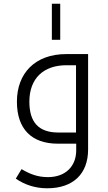

<svg xmlns="http://www.w3.org/2000/svg" viewBox="-20 -773 579 1033"><path d="M259 -753V-559H304V-753ZM234 240C374 240 454 162 454 31V-482H336C169 -482 71 -379 71 -226C71 -79 150 0 291 0H390V36C390 122 332 180 238 180C182 180 140 163 96 137L65 188C111 220 168 240 234 240ZM389 -60H294C189 -60 138 -114 138 -226C138 -351 214 -422 337 -422H389Z"/></svg>

Font: Noto Kufi Arabic Light
Style: Regular
Weight: 300
Designer: Monotype Design Team, David Williams, Khaled Hosny
Foundry: Google LLC
Version: Version 2.109